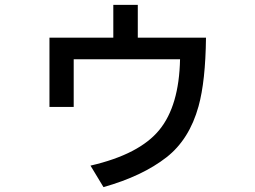

<svg xmlns="http://www.w3.org/2000/svg" viewBox="-20 -701 1039 781"><path d="M440.9 -681.2H540.5V-547.9H817.9Q815.9 -370.6 787.6 -268.6Q750.5 -134.3 657.7 -61.5Q559.1 15.6 400.9 60.1L348.1 -27.3Q547.4 -73.2 628.4 -172.9Q708.5 -271 712.4 -460H279.8V-266.1H181.2V-547.9H440.9Z"/></svg>

Font: UDEV Gothic 35
Style: Bold
Weight: 700
Version: v2.1.0; ttfautohint (v1.8.4.7-5d5b-dirty) -l 6 -r 45 -G 200 